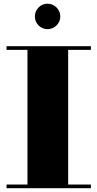

<svg xmlns="http://www.w3.org/2000/svg" viewBox="-20 -994 514 1014"><path d="M164 -907C164 -870 194 -840 231 -840C268 -840 298.5 -870 298.5 -907C298.5 -944 268 -974.5 231 -974.5C194 -974.5 164 -944 164 -907ZM14.5 -19.5V0H460V-19.5H340V-730.5H460V-750H14.5V-730.5H125V-19.5Z"/></svg>

Font: Bodoni* 11pt Fatface
Style: Regular
Weight: 900
Version: Version 2.3